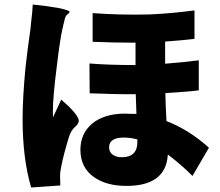

<svg xmlns="http://www.w3.org/2000/svg" viewBox="-20 -794 973 850"><path d="M118 36Q80 -92 80 -268Q80 -360 93 -496Q101 -569 115 -667Q116 -673 117 -688Q124 -747 125 -774Q186 -768 237 -759Q290 -748 288 -741Q286 -736 281 -732Q271 -726 267 -711Q263 -695 257 -669Q256 -665 256 -664Q246 -622 231 -497Q214 -362 214 -301Q214 -279 215 -275Q221 -289 233 -314Q245 -339 251 -353Q283 -326 305 -301Q333 -269 328 -254Q324 -242 313 -233Q295 -218 285 -187Q261 -108 252 -61Q246 -35 246 -16Q246 12 247 27ZM540 29Q451 29 396 -10Q336 -52 336 -131Q336 -202 387 -246Q441 -291 534 -291Q543 -291 560 -290Q576 -290 584 -290Q583 -317 581 -377Q499 -376 377 -381L376 -513Q459 -506 580 -506V-605Q481 -605 390 -609V-736Q512 -727 640 -730Q737 -734 841 -748V-622Q783 -615 711 -610V-512Q790 -518 860 -527V-394Q815 -388 712 -382Q713 -329 717 -258Q816 -220 905 -140L832 -15Q786 -62 723 -110Q715 29 540 29ZM520 -98Q554 -98 571 -115Q588 -132 588 -164V-177Q556 -185 529 -185Q463 -185 463 -142Q463 -121 478.5 -109.5Q494 -98 520 -98Z"/></svg>

Font: GenSekiGothic TW H
Style: Regular
Weight: 900
Version: Version 1.501;PS 1;hotconv 16.6.51;makeotf.lib2.5.65220